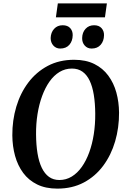

<svg xmlns="http://www.w3.org/2000/svg" viewBox="-20 -1107 751 1137"><path d="M319.5 10Q250 10 199.8 -14.8Q149.5 -39.5 117.2 -83.2Q85 -127 69.2 -184Q53.5 -241 53 -305.5Q52.5 -394.5 76.5 -475Q100.5 -555.5 147.5 -618Q194.5 -680.5 262.8 -716.8Q331 -753 419 -753Q488.5 -753 538.8 -728Q589 -703 621.2 -659.2Q653.5 -615.5 669 -559.2Q684.5 -503 685 -440Q685.5 -351 661.8 -269.8Q638 -188.5 591.2 -125.5Q544.5 -62.5 476.2 -26.2Q408 10 319.5 10ZM331.5 -41Q371.5 -41 405 -61.5Q438.5 -82 464.5 -118.8Q490.5 -155.5 508.5 -205Q526.5 -254.5 535.5 -312.8Q544.5 -371 544 -434Q543.5 -496 535.5 -545.2Q527.5 -594.5 511 -629.2Q494.5 -664 468.5 -682.5Q442.5 -701 406 -701Q366 -701 332.5 -680.8Q299 -660.5 273.2 -624Q247.5 -587.5 229.5 -538.5Q211.5 -489.5 202.2 -431.8Q193 -374 193.5 -311Q194 -248.5 202.2 -198.5Q210.5 -148.5 227.5 -113.2Q244.5 -78 270.2 -59.5Q296 -41 331.5 -41ZM336.5 -819.5Q312 -819.5 296 -837.2Q280 -855 280 -881.5Q281 -915 300.5 -936.2Q320 -957.5 351 -957.5Q380.5 -957.5 395.8 -940.5Q411 -923.5 410.5 -898.5Q410 -864 390.8 -841.8Q371.5 -819.5 336.5 -819.5ZM522.5 -819.5Q497.5 -819.5 481.8 -837.2Q466 -855 466.5 -881.5Q467 -915 486.5 -936.2Q506 -957.5 537 -957.5Q566 -957.5 581.2 -940.5Q596.5 -923.5 596 -898.5Q595.5 -864 576.2 -841.8Q557 -819.5 522.5 -819.5ZM322.5 -1087H613L601.5 -1004.5H311Z"/></svg>

Font: Merriweather 36pt SemiBold
Style: Italic
Weight: 600
Italic angle: -7.8°
Version: Version 2.101